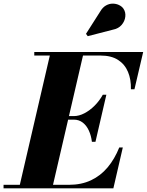

<svg xmlns="http://www.w3.org/2000/svg" viewBox="-68 -1036 808 1056"><path d="M36.5 0 210.5 -750H393L219 0ZM-48.5 0V-19.5H311Q379.5 -19.5 432.5 -44.5Q485.5 -69.5 524 -115.5Q562.5 -161.5 588 -225H607.5L555.5 0ZM437.5 -256Q433.5 -289.5 421 -317.2Q408.5 -345 387.5 -361.5Q366.5 -378 338 -378H274V-397.5H338Q366.5 -397.5 396.2 -413Q426 -428.5 452.5 -455Q479 -481.5 497.5 -515H517L457 -256ZM652 -545Q653.5 -598.5 636 -640.5Q618.5 -682.5 581.2 -706.5Q544 -730.5 485.5 -730.5H120.5V-750H719.5L671.5 -545ZM414.5 -837 405 -850 484 -974Q497 -996 515 -1006Q533 -1016 551.8 -1016Q570.5 -1016 586.2 -1008.5Q602 -1001 610.5 -989Q624 -969.5 621.2 -944.5Q618.5 -919.5 601 -899Q583.5 -878.5 552 -872.5Z"/></svg>

Font: Bodoni Moda 11pt ExtraBold
Style: Italic
Weight: 800
Italic angle: -13°
Version: Version 2.004